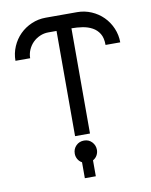

<svg xmlns="http://www.w3.org/2000/svg" viewBox="-87 -644 720 913"><g transform="rotate(-10 273.0 -187.0)"><path d="M237 -508H197Q176 -508 156.5 -499.5Q137 -491 122.5 -476.5Q108 -462 99.5 -442.5Q91 -423 91 -402H20Q20 -438 34 -470.5Q48 -503 72 -527Q96 -551 128.5 -565Q161 -579 197 -579H349Q385 -579 417.5 -565Q450 -551 474 -527Q498 -503 512 -470.5Q526 -438 526 -402H455Q455 -436 442.5 -456.5Q430 -477 409 -488.5Q388 -500 362 -504Q336 -508 309 -508V0H237ZM248 128Q235 121 228 108.5Q221 96 221 82Q221 59 236.5 43.5Q252 28 275 28Q298 28 313 44Q328 60 328 82Q328 96 321 108.5Q314 121 301 128V205H248V128Z"/></g></svg>

Font: Googee
Style: Regular
Weight: 400
Designer: Peter Wiegel
Foundry: CATFonts Peter Wiegel
Version: 1.000